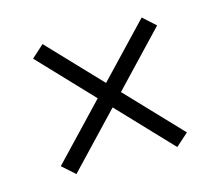

<svg xmlns="http://www.w3.org/2000/svg" viewBox="-65 -578 612 536"><g transform="rotate(-15 241.0 -310.5)"><path d="M97.5 -498.5 423 -156 386.5 -123.5 61.5 -466ZM95 -123.5 58.5 -156 384 -498.5 420 -466Z"/></g></svg>

Font: Anek Malayalam Light
Style: Regular
Weight: 300
Version: Version 1.003